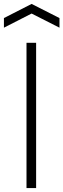

<svg xmlns="http://www.w3.org/2000/svg" viewBox="-44 -958 323 978"><path d="M91 -740H140V0H91ZM-24 -866 117 -938 259 -866V-817L117 -889L-24 -817Z"/></svg>

Font: Encode Sans Narrow
Style: ExtraLight
Weight: 200
Designer: Pablo Impallari, Andres Torresi
Foundry: Pablo Impallari, Andres Torresi
Version: Version 1.000; ttfautohint (v1.00) -l 8 -r 50 -G 200 -x 14 -